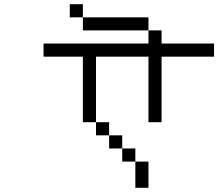

<svg xmlns="http://www.w3.org/2000/svg" viewBox="-20 -895 1040 915"><path d="M1000 -625V-687.5H750V-750H687.5V-687.5H187.5V-625H375V-312.5H437.5V-250H500V-187.5H562.5V-125H625Q625 -125 625 0H687.5Q687.5 0 687.5 -125H625V-187.5H562.5V-250H500V-312.5H437.5V-625H687.5V-312.5H750V-625ZM687.5 -750V-812.5H375V-750ZM375 -812.5V-875H312.5V-812.5Z"/></svg>

Font: CalcUnifontExMono
Style: Regular
Weight: 500
Version: Version 15.0.06